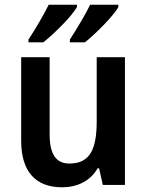

<svg xmlns="http://www.w3.org/2000/svg" viewBox="-20 -786 624 816"><path d="M483 -756V-766H363C345 -727 306 -663 277 -618V-606H341C386 -642 463 -719 483 -756ZM307 -756V-766H187C168 -727 131 -663 101 -618V-606H164C213 -645 286 -718 307 -756ZM511 -543H391V-272C391 -154 364 -91 275 -91C217 -91 191 -132 191 -215V-543H70V-188C70 -56 132 10 244 10C307 10 364 -16 395 -71H401L417 0H511Z"/></svg>

Font: Noto Sans Devanagari UI SemiCondensed SemiBold
Style: Regular
Weight: 600
Width: 4
Designer: Jelle Bosma - Monotype Design Team
Foundry: Monotype Imaging Inc.
Version: Version 2.004